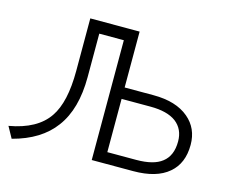

<svg xmlns="http://www.w3.org/2000/svg" viewBox="-97 -825 1169 966"><g transform="rotate(15 487.5 -342.0)"><path d="M517.6 -57.6V-335H668Q755.9 -335 801.8 -300.8Q847.7 -265.6 847.7 -201.2Q847.7 -127 801.8 -91.8Q758.8 -57.6 668 -57.6ZM452.1 1H668Q789.1 1 851.6 -52.7Q913.1 -104.5 913.1 -201.2Q913.1 -287.1 851.6 -338.9Q786.1 -394.5 668 -394.5H517.6V-685.5H501H452.1H260.7V-412.1Q260.7 -248 206.1 -168.9Q147.5 -82 2.9 -56.6L35.2 2Q180.7 -36.1 251 -131.8Q324.2 -229.5 324.2 -396.5V-623H452.1Z"/></g></svg>

Font: Dotum
Style: Regular
Weight: 400
Version: Version 2.21